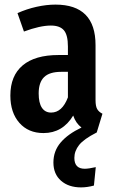

<svg xmlns="http://www.w3.org/2000/svg" viewBox="-20 -563 494 834"><path d="M400 13H399Q344 41 323.5 67Q303 93 303 123Q303 170 348 170Q365 170 396 163L388 243Q359 251 332 251Q278 251 245 222Q212 193 212 143Q212 93 243.5 56Q275 19 334 -9Q309 -28 298 -61Q252 15 169 15Q103 15 64 -29.5Q25 -74 25 -148Q25 -234 78.5 -279Q132 -324 234 -324H275V-361Q275 -411 257.5 -431.5Q240 -452 201 -452Q154 -452 84 -426L56 -506Q96 -524 139 -533.5Q182 -543 221 -543Q395 -543 395 -367V-128Q395 -102 402 -89.5Q409 -77 425 -69ZM275 -140V-251H246Q195 -251 171.5 -228Q148 -205 148 -157Q148 -116 162 -95Q176 -74 202 -74Q250 -74 275 -140Z"/></svg>

Font: Fira Sans Extra Condensed Medium
Style: Regular
Weight: 500
Width: 1
Designer: Carrois Corporate & Edenspiekermann AG
Foundry: Carrois Corporate GbR & Edenspiekermann AG
Version: Version 4.203